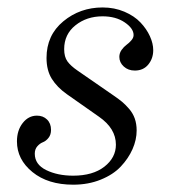

<svg xmlns="http://www.w3.org/2000/svg" viewBox="-20 -488 468 520"><path d="M257.8 -467.8Q290 -467.8 316.9 -456.3Q343.8 -444.8 360.4 -427.2Q377 -409.7 386 -389.9Q395 -370.1 395 -352.1Q395 -329.6 381.6 -313.2Q368.2 -296.9 345.2 -296.9Q327.1 -296.9 315.2 -307.9Q303.2 -318.8 303.2 -334Q303.2 -344.2 309.3 -352.8Q315.4 -361.3 322.5 -366.5Q329.6 -371.6 335.7 -378.7Q341.8 -385.7 341.8 -393.1Q341.8 -411.1 317.6 -427.5Q293.5 -443.8 257.8 -443.8Q214.8 -443.8 184.3 -419.4Q153.8 -395 153.8 -355Q153.8 -334 162.6 -321.8Q171.4 -309.6 189.9 -296.9L288.1 -229Q302.2 -219.2 310.5 -212.4Q318.8 -205.6 329.3 -193.6Q339.8 -181.6 345 -167Q350.1 -152.3 350.1 -134.8Q350.1 -109.4 338.9 -84Q327.6 -58.6 307.1 -36.9Q286.6 -15.1 252.9 -1.5Q219.2 12.2 178.2 12.2Q109.9 12.2 67.9 -22Q25.9 -56.2 25.9 -105Q25.9 -134.8 41.5 -154.8Q57.1 -174.8 80.1 -174.8Q96.7 -174.8 107.4 -164.3Q118.2 -153.8 118.2 -136.2Q118.2 -123 111.3 -114.5Q104.5 -106 96.2 -102.8Q87.9 -99.6 81.1 -91.8Q74.2 -84 74.2 -71.8Q74.2 -42.5 105.2 -27.3Q136.2 -12.2 178.2 -12.2Q231.4 -12.2 262.7 -36.6Q293.9 -61 293.9 -96.2Q293.9 -140.1 248 -171.9L161.1 -232.9Q134.8 -251.5 120.4 -274.4Q106 -297.4 106 -331.1Q106 -392.6 151.4 -430.2Q196.8 -467.8 257.8 -467.8Z"/></svg>

Font: Flanker Steampunk
Style: Italic
Weight: 400
Italic angle: -12°
Designer: Alexey Kryukov, Leonardo Di Lena
Foundry: Alexey Kryukov, Leonardo Di Lena
Version: 1.210